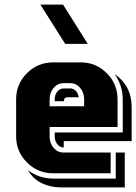

<svg xmlns="http://www.w3.org/2000/svg" viewBox="-20 -750 590 831"><path d="M359.9 -560.1H262.2L154.8 -730H252.9ZM520 61H243.2Q197.3 61 159.9 42.5Q122.6 23.9 101.1 -13.2Q149.4 22.9 210 22.9H481V-89.8H520ZM549.8 -139.2H255.9V-111.8H254.9Q239.3 -111.8 228 -126Q216.8 -140.1 216.8 -160.2V-176.8H511.2V-319.8Q511.2 -379.9 476.1 -429.2Q549.8 -378.9 549.8 -286.1ZM459 0H210Q143.6 0 96.7 -46.9Q49.8 -93.8 49.8 -160.2V-319.8Q49.8 -386.7 96.7 -433.3Q143.6 -480 210 -480H329.1Q395.5 -480 442.1 -433.3Q488.8 -386.7 488.8 -319.8V-200.2H194.8V-160.2Q194.8 -129.9 212.2 -109.9Q229.5 -89.8 254.9 -89.8H459ZM344.2 -290V-319.8Q344.2 -349.6 326.7 -369.9Q309.1 -390.1 284.2 -390.1H254.9Q230 -390.1 212.4 -369.9Q194.8 -349.6 194.8 -319.8V-290ZM320.8 -329.1H273.9Q264.6 -329.1 260.7 -325.2Q256.8 -321.3 256.8 -312H216.8V-319.8Q216.8 -339.8 228 -353.5Q239.3 -367.2 254.9 -367.2H284.2Q298.3 -367.2 308.3 -356.4Q318.4 -345.7 320.8 -329.1Z"/></svg>

Font: Laconic
Style: Shadow
Weight: 900
Width: 6
Designer: Robby Woodard
Version: Version 1.000